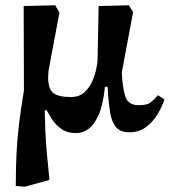

<svg xmlns="http://www.w3.org/2000/svg" viewBox="-20 -493 645 730"><path d="M269 13Q235 13 213 -3Q191 -19 178 -39.5Q165 -60 157 -74H150Q151 -34 152.5 4.5Q154 43 158 87.5Q162 132 168 191L74 217L40 214Q40 144 43 86.5Q46 29 53 -27Q60 -83 71 -149L70 -470L190 -473L206 -445L165 -227Q165 -227 164 -218Q163 -209 163 -200Q163 -155 182.5 -139.5Q202 -124 250 -124Q280 -124 299.5 -141Q319 -158 330 -182.5Q341 -207 346 -231Q351 -255 351 -268L355 -470L470 -473L486 -447L443 -217Q446 -159 456.5 -126Q467 -93 508 -93Q541 -93 554.5 -105Q568 -117 581 -131L605 -115Q596 -86 578 -57Q560 -28 534 -9Q508 10 472 10Q436 10 420 -11Q404 -32 399 -64Q394 -96 391 -130Q391 -138 390.5 -146.5Q390 -155 389 -163H379Q372 -94 355 -56Q338 -18 316 -2.5Q294 13 269 13Z"/></svg>

Font: STIX Two Text
Style: Bold
Weight: 700
Designer: Ross Mills, John Hudson & Paul Hanslow, Tiro Typeworks Ltd; with prior portions MicroPress Inc., and Coen Hoffman.
Foundry: Tiro Typeworks Ltd
Version: Version 2.13 b171